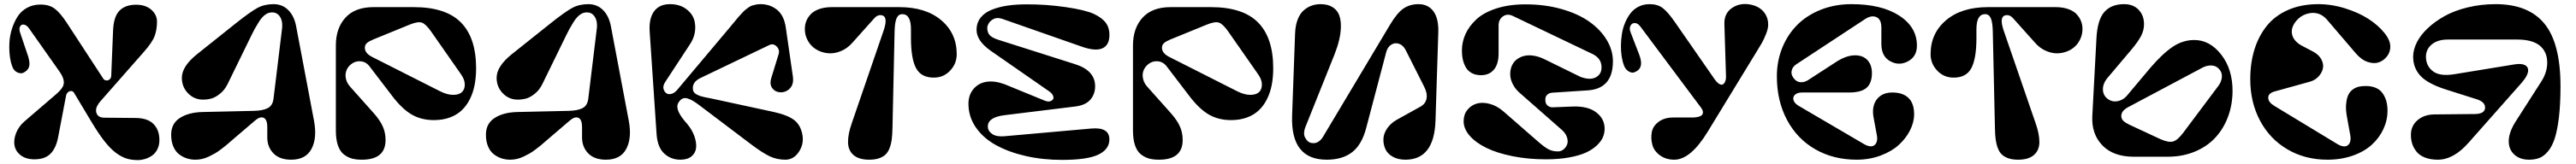

<svg xmlns="http://www.w3.org/2000/svg" viewBox="-20 -796 13060 833"><path d="M543.9 -411.1 553.2 -641.1Q556.2 -711.9 585.7 -741.9Q615.2 -772 669.9 -772Q718.3 -772 747.1 -746.6Q775.9 -721.2 775.9 -686Q775.9 -646.5 764.4 -614.3Q752.9 -582 710.9 -534.2L492.2 -285.2Q466.8 -257.3 466.8 -234.9Q468.8 -198.2 509.8 -198.2L668 -196.8Q729 -196.3 758.5 -165.8Q788.1 -135.3 788.1 -85Q788.1 -58.1 777.6 -37.4Q767.1 -16.6 750 -5.1Q732.9 6.3 714.8 11.7Q696.8 17.1 679.2 17.1Q647.5 17.1 621.8 9.3Q596.2 1.5 567.9 -19.5Q539.6 -40.5 509.5 -78.9Q479.5 -117.2 443.8 -176.8L355 -325.2Q350.6 -332.5 342 -333.5Q333.5 -334.5 325.4 -328.1Q317.4 -321.8 314.9 -310.1L274.9 -100.1Q264.6 -44.4 236.3 -15.6Q208 13.2 154.8 13.2Q111.8 13.2 85.4 -7.1Q59.1 -27.3 53.7 -56.6Q48.3 -85.9 61.5 -120.1Q74.7 -154.3 105 -180.2L266.1 -318.8Q289.1 -339.4 297.6 -354.5Q306.2 -369.6 302.5 -388.9Q298.8 -408.2 279.8 -435.1L127.9 -650.9Q115.7 -668.5 102.1 -670.9Q88.4 -673.3 82 -662.1Q75.7 -650.9 81.1 -632.8L123 -508.8Q133.3 -474.1 127 -455.6Q120.6 -437 97.2 -425.8Q84.5 -420.9 68.1 -428.2Q51.8 -435.5 43.9 -454.1Q34.2 -477.5 30 -509.8Q25.9 -542 27.6 -577.6Q29.3 -613.3 40 -647.9Q50.8 -682.6 68.4 -710.7Q85.9 -738.8 116.2 -755.9Q146.5 -772.9 185.1 -772.9Q229.5 -772.9 257.3 -752Q285.2 -731 317.9 -681.2L503.9 -396Q508.8 -388.7 518.3 -387.5Q527.8 -386.2 535.6 -392.8Q543.5 -399.4 543.9 -411.1Z M1007.8 -227.1 1266.1 -232.9Q1313.5 -233.9 1338.1 -247.1Q1362.8 -260.3 1366.7 -295.9L1409.7 -649.9Q1414.6 -690.9 1397 -714.4Q1379.4 -737.8 1347.7 -731.9Q1333 -729 1318.6 -716.6Q1304.2 -704.1 1290.3 -681.4Q1276.4 -658.7 1271 -648.7Q1265.6 -638.7 1254.9 -617.2L1133.8 -369.1Q1118.7 -338.4 1095 -319.6Q1071.3 -300.8 1051 -295.4Q1030.8 -290 1008.8 -290Q964.4 -290 933.1 -322.3Q901.9 -354.5 901.9 -400.9Q901.9 -458.5 978 -520L1178.7 -680.2Q1250 -736.8 1285.4 -755.9Q1320.8 -774.9 1366.7 -774.9Q1411.1 -774.9 1440.9 -745.4Q1470.7 -715.8 1481 -664.1L1571.8 -183.1Q1588.4 -95.2 1559.3 -40Q1530.3 15.1 1456.1 15.1Q1397.5 15.1 1366.2 -17.1Q1335 -49.3 1335 -98.1V-149.9Q1335 -189.9 1316.2 -197.8Q1297.4 -205.6 1271 -182.1L1172.9 -98.1Q1168.5 -94.7 1151.9 -80.1Q1135.3 -65.4 1126.5 -58.1Q1117.7 -50.8 1100.3 -37.6Q1083 -24.4 1069.6 -16.8Q1056.2 -9.3 1039.1 -1Q1022 7.3 1004.9 11.2Q987.8 15.1 970.7 15.1Q947.8 15.1 926.8 8.3Q905.8 1.5 887.5 -12.7Q869.1 -26.9 858.4 -52.5Q847.7 -78.1 847.7 -111.8Q847.7 -168.5 892.1 -197Q936.5 -225.6 1007.8 -227.1Z M1873.5 -759.8H2077.6Q2239.7 -759.8 2316.7 -681.9Q2393.6 -604 2393.6 -449.2Q2393.6 -403.3 2386 -364.3Q2378.4 -325.2 2361.8 -292Q2345.2 -258.8 2320.3 -235.4Q2295.4 -211.9 2259.8 -199Q2224.1 -186 2179.7 -186Q2115.7 -186 2066.9 -214.4Q2018.1 -242.7 1967.8 -309.1L1852.5 -460Q1833.5 -484.4 1803.2 -484.9Q1772.9 -485.4 1749.5 -460Q1730 -437 1731.9 -408.2Q1733.9 -379.4 1753.9 -356.9L1876.5 -219.2Q1907.2 -184.1 1920.9 -152.8Q1934.6 -121.6 1934.6 -85Q1934.6 15.1 1814.5 15.1Q1785.6 15.1 1764.2 9.3Q1742.7 3.4 1723.1 -11.7Q1703.6 -26.9 1693.1 -57.6Q1682.6 -88.4 1682.6 -133.8V-564.9Q1682.6 -652.8 1731.2 -706.3Q1779.8 -759.8 1873.5 -759.8ZM1829.6 -553.2Q1829.6 -526.4 1864.7 -507.8L2211.9 -332Q2248 -314 2277.8 -314.2Q2307.6 -314.5 2322 -328.4Q2336.4 -342.3 2336.2 -367.2Q2335.9 -392.1 2316.9 -418.9L2164.6 -637.2Q2137.7 -675.3 2117.4 -681.4Q2097.2 -687.5 2056.6 -670.9L1871.6 -595.2Q1849.6 -585.9 1839.6 -576.9Q1829.6 -567.9 1829.6 -553.2Z M2603.5 -227.1 2861.8 -232.9Q2909.2 -233.9 2933.8 -247.1Q2958.5 -260.3 2962.4 -295.9L3005.4 -649.9Q3010.3 -690.9 2992.7 -714.4Q2975.1 -737.8 2943.4 -731.9Q2928.7 -729 2914.3 -716.6Q2899.9 -704.1 2886 -681.4Q2872.1 -658.7 2866.7 -648.7Q2861.3 -638.7 2850.6 -617.2L2729.5 -369.1Q2714.4 -338.4 2690.7 -319.6Q2667 -300.8 2646.7 -295.4Q2626.5 -290 2604.5 -290Q2560.1 -290 2528.8 -322.3Q2497.6 -354.5 2497.6 -400.9Q2497.6 -458.5 2573.7 -520L2774.4 -680.2Q2845.7 -736.8 2881.1 -755.9Q2916.5 -774.9 2962.4 -774.9Q3006.8 -774.9 3036.6 -745.4Q3066.4 -715.8 3076.7 -664.1L3167.5 -183.1Q3184.1 -95.2 3155 -40Q3126 15.1 3051.8 15.1Q2993.2 15.1 2961.9 -17.1Q2930.7 -49.3 2930.7 -98.1V-149.9Q2930.7 -189.9 2911.9 -197.8Q2893.1 -205.6 2866.7 -182.1L2768.6 -98.1Q2764.2 -94.7 2747.6 -80.1Q2731 -65.4 2722.2 -58.1Q2713.4 -50.8 2696 -37.6Q2678.7 -24.4 2665.3 -16.8Q2651.9 -9.3 2634.8 -1Q2617.7 7.3 2600.6 11.2Q2583.5 15.1 2566.4 15.1Q2543.5 15.1 2522.5 8.3Q2501.5 1.5 2483.2 -12.7Q2464.8 -26.9 2454.1 -52.5Q2443.4 -78.1 2443.4 -111.8Q2443.4 -168.5 2487.8 -197Q2532.2 -225.6 2603.5 -227.1Z M3429.2 15.1Q3381.3 15.1 3347.4 -16.1Q3313.5 -47.4 3308.6 -113.8L3273.4 -637.2Q3269.5 -702.6 3296.1 -738.8Q3322.8 -774.9 3376.5 -774.9Q3427.7 -774.9 3461.7 -748Q3495.6 -721.2 3502.4 -682.1Q3512.2 -622.6 3477.5 -570.8L3352.5 -379.9Q3340.3 -360.8 3343.3 -346.7Q3346.2 -332.5 3356 -324Q3365.7 -315.4 3382.1 -318.8Q3398.4 -322.3 3412.6 -338.9L3686.5 -665Q3693.4 -673.3 3706.5 -689.2Q3719.7 -705.1 3725.3 -711.7Q3731 -718.3 3741.7 -729.7Q3752.4 -741.2 3758.5 -746.1Q3764.6 -751 3774.4 -758.1Q3784.2 -765.1 3792.7 -767.8Q3801.3 -770.5 3812.3 -772.7Q3823.2 -774.9 3835.4 -774.9Q3884.3 -774.9 3919.4 -746.1Q3954.6 -717.3 3963.4 -657.2L3999.5 -407.2Q4004.9 -368.2 3984.6 -347.2Q3964.4 -326.2 3935.5 -327.1Q3909.7 -328.6 3895 -348.1Q3880.4 -367.7 3890.1 -399.9L3927.2 -521Q3934.1 -543 3917.2 -560.1Q3900.4 -577.1 3879.4 -566.9L3531.2 -399.9Q3486.3 -378.4 3493.2 -338.9Q3494.1 -333.5 3497.3 -328.9Q3500.5 -324.2 3504.6 -320.8Q3508.8 -317.4 3516.1 -314Q3523.4 -310.5 3528.8 -308.6Q3534.2 -306.6 3543.9 -304.4Q3553.7 -302.2 3559.1 -301Q3564.5 -299.8 3575.2 -297.9Q3585.9 -295.9 3590.3 -294.9L3903.3 -227.1Q3973.6 -211.4 4006.6 -185.8Q4039.6 -160.2 4048.3 -108.9Q4055.7 -63 4029.3 -23.9Q4002.9 15.1 3961.4 15.1Q3918 15.1 3881.8 -2.2Q3845.7 -19.5 3791.5 -60.1L3530.3 -257.8Q3509.3 -273.9 3495.1 -282.5Q3481 -291 3466.3 -295.7Q3451.7 -300.3 3440.2 -295.2Q3428.7 -290 3419.4 -274.9Q3399.9 -244.6 3447.3 -186L3463.4 -167Q3487.8 -138.2 3499.5 -106Q3511.2 -73.7 3509 -46.9Q3506.8 -20 3486.3 -2.4Q3465.8 15.1 3429.2 15.1Z M4298.3 -170.9 4459 -639.2Q4486.8 -719.2 4442.4 -719.2Q4426.3 -719.2 4412.1 -703.1L4300.3 -578.1Q4278.3 -553.2 4250.7 -540Q4223.1 -526.9 4197 -525.4Q4170.9 -523.9 4145.8 -532.2Q4120.6 -540.5 4101.8 -556.6Q4083 -572.8 4071.5 -596.9Q4060.1 -621.1 4060.1 -648.9Q4060.1 -669.4 4067.1 -688Q4074.2 -706.5 4089.4 -723.1Q4104.5 -739.7 4132.3 -749.8Q4160.2 -759.8 4197.3 -759.8H4539.1Q4672.9 -759.8 4751.5 -693.4Q4830.1 -627 4830.1 -521Q4830.1 -473.6 4797.9 -438.5Q4765.6 -403.3 4718.3 -401.9Q4651.9 -399.9 4625 -448Q4598.1 -496.1 4598.1 -603V-647Q4598.1 -724.1 4554.2 -724.1Q4534.2 -724.1 4525.1 -703.1Q4516.1 -682.1 4515.1 -634.8L4504.4 -146Q4503.9 -112.3 4500.7 -88.4Q4497.6 -64.5 4489.7 -43.7Q4481.9 -22.9 4468.8 -10.7Q4455.6 1.5 4435.3 8.3Q4415 15.1 4386.2 15.1Q4334 15.1 4306.6 -8.8Q4279.3 -32.7 4279.1 -74.2Q4278.8 -115.7 4298.3 -170.9Z M5071.8 -104 5511.7 -143.1Q5604 -151.4 5604 -87.9Q5604 -37.6 5548.1 -10.7Q5492.2 16.1 5363.8 16.1Q5267.1 16.1 5181.6 -3.2Q5096.2 -22.5 5031 -57.9Q4965.8 -93.3 4927.7 -147.9Q4889.6 -202.6 4889.6 -269Q4889.6 -314 4915.3 -344.2Q4940.9 -374.5 4981.7 -380.6Q5022.5 -386.7 5072.8 -368.2L5272.9 -286.1Q5291 -278.3 5302 -281.2Q5313 -284.2 5318.1 -291.5Q5323.2 -298.8 5318.1 -310.5Q5313 -322.3 5298.8 -332L5001 -539.1Q4930.7 -589.4 4930.7 -644Q4930.7 -680.2 4951.2 -706.3Q4971.7 -732.4 5008.1 -746.8Q5044.4 -761.2 5087.9 -767.6Q5131.3 -773.9 5184.1 -773.9Q5282.7 -774.4 5382.1 -760Q5481.4 -745.6 5525.9 -725.1Q5567.4 -705.6 5586.7 -679Q5606 -652.3 5604 -610.8Q5601.6 -564.9 5567.9 -550.3Q5534.2 -535.6 5469.7 -557.1L5061 -700.2Q5036.6 -708.5 5019.5 -700.7Q5002.4 -692.9 4993.7 -679.4Q4984.9 -666 4984.9 -653.8Q4984.9 -632.8 4996.1 -618.9Q5007.3 -605 5040 -594.2L5429.7 -470.2Q5531.7 -438 5531.7 -357.9Q5531.7 -317.9 5507.3 -289.6Q5482.9 -261.2 5429.7 -254.9L5071.8 -210.9Q4987.8 -200.2 4987.8 -153.8Q4987.8 -130.9 5009.5 -115.7Q5031.2 -100.6 5071.8 -104Z M5914.6 -759.8H6118.7Q6280.8 -759.8 6357.7 -681.9Q6434.6 -604 6434.6 -449.2Q6434.6 -403.3 6427 -364.3Q6419.4 -325.2 6402.8 -292Q6386.2 -258.8 6361.3 -235.4Q6336.4 -211.9 6300.8 -199Q6265.1 -186 6220.7 -186Q6156.7 -186 6107.9 -214.4Q6059.1 -242.7 6008.8 -309.1L5893.6 -460Q5874.5 -484.4 5844.2 -484.9Q5814 -485.4 5790.5 -460Q5771 -437 5772.9 -408.2Q5774.9 -379.4 5794.9 -356.9L5917.5 -219.2Q5948.2 -184.1 5961.9 -152.8Q5975.6 -121.6 5975.6 -85Q5975.6 15.1 5855.5 15.1Q5826.7 15.1 5805.2 9.3Q5783.7 3.4 5764.2 -11.7Q5744.6 -26.9 5734.1 -57.6Q5723.6 -88.4 5723.6 -133.8V-564.9Q5723.6 -652.8 5772.2 -706.3Q5820.8 -759.8 5914.6 -759.8ZM5870.6 -553.2Q5870.6 -526.4 5905.8 -507.8L6252.9 -332Q6289.1 -314 6318.8 -314.2Q6348.6 -314.5 6363 -328.4Q6377.4 -342.3 6377.2 -367.2Q6377 -392.1 6357.9 -418.9L6205.6 -637.2Q6178.7 -675.3 6158.4 -681.4Q6138.2 -687.5 6097.7 -670.9L5912.6 -595.2Q5890.6 -585.9 5880.6 -576.9Q5870.6 -567.9 5870.6 -553.2Z M7271.5 -632.8 7257.3 -184.1Q7251 15.1 7104.5 15.1Q7067.4 15.1 7040.5 0Q7013.7 -15.1 7002.9 -39.3Q6992.2 -63.5 6993.2 -90.3Q6994.1 -117.2 7012.2 -143.8Q7030.3 -170.4 7061.5 -188L7180.2 -253.9Q7207 -268.6 7211.9 -295.9Q7216.8 -323.2 7199.2 -356.9L7106.4 -541Q7094.2 -565.4 7073.5 -573.2Q7052.7 -581.1 7033.7 -569.6Q7014.6 -558.1 7007.3 -530.8L6906.2 -147Q6884.3 -62 6835.2 -23.4Q6786.1 15.1 6705.6 15.1Q6522.9 15.1 6530.3 -208L6545.4 -626Q6546.9 -667 6558.6 -697Q6570.3 -727.1 6589.1 -743.4Q6607.9 -759.8 6629.2 -767.3Q6650.4 -774.9 6674.3 -774.9Q6711.9 -774.9 6735.8 -759.5Q6759.8 -744.1 6769 -719Q6778.3 -693.8 6777.6 -659.9Q6776.9 -626 6768.3 -591.1Q6759.8 -556.2 6745.1 -519L6596.2 -147Q6591.3 -133.3 6591.1 -120.4Q6590.8 -107.4 6595.9 -97.7Q6601.1 -87.9 6608.4 -80.3Q6615.7 -72.8 6626.2 -70.3Q6636.7 -67.9 6647 -69.6Q6657.2 -71.3 6668.2 -79.6Q6679.2 -87.9 6687.5 -102.1L7026.4 -669.9Q7062.5 -730.5 7094.7 -752.7Q7127 -774.9 7171.4 -774.9Q7219.7 -774.9 7246.6 -738.8Q7273.4 -702.6 7271.5 -632.8Z M7391.1 -539.1Q7391.1 -583 7409.4 -623.3Q7427.7 -663.6 7464.8 -698Q7502 -732.4 7566.2 -753.2Q7630.4 -773.9 7713.9 -773.9Q7812.5 -773.9 7897 -749.8Q7981.4 -725.6 8037.6 -685.5Q8093.8 -645.5 8125.2 -593.3Q8156.7 -541 8156.7 -484.9Q8156.7 -344.7 8027.8 -336.9L7849.1 -325.2Q7834.5 -324.2 7825.2 -316.2Q7815.9 -308.1 7814.5 -297.1Q7813 -286.1 7815.7 -275.4Q7818.4 -264.6 7828.4 -257.6Q7838.4 -250.5 7852.1 -251L7953.1 -254.9Q8029.8 -257.8 8072.3 -225.1Q8114.7 -192.4 8114.7 -142.1Q8114.7 -119.6 8105.7 -98.6Q8096.7 -77.6 8074.7 -56.9Q8052.7 -36.1 8019.8 -21Q7986.8 -5.9 7934.6 3.7Q7882.3 13.2 7816.9 13.2Q7726.1 13.2 7647.5 -2.7Q7568.8 -18.6 7515.1 -44.9Q7461.4 -71.3 7430.7 -106.4Q7399.9 -141.6 7399.9 -180.2Q7399.9 -214.4 7418.9 -238Q7438 -261.7 7466.8 -270Q7495.6 -278.3 7532.7 -268.3Q7569.8 -258.3 7603 -229L7776.9 -77.1Q7809.1 -48.8 7829.8 -37.8Q7850.6 -26.9 7877.9 -26.9Q7894 -26.9 7906.7 -37.4Q7919.4 -47.9 7924.8 -63.2Q7930.2 -78.6 7923.8 -98.6Q7917.5 -118.7 7897.9 -136.2L7684.1 -324.2Q7665 -340.8 7653.3 -360.8Q7641.6 -380.9 7637.9 -400.4Q7634.3 -419.9 7637.5 -438.7Q7640.6 -457.5 7649.9 -472.7Q7659.2 -487.8 7675 -498.3Q7690.9 -508.8 7710.9 -512.9Q7731 -517.1 7757.3 -512.7Q7783.7 -508.3 7812 -494.1L7991.7 -405.8Q8042 -386.7 8072.3 -404.5Q8102.5 -422.4 8098.6 -462.2Q8094.7 -502 8052.7 -522L7649.9 -714.8Q7621.6 -728.5 7599.4 -712.9Q7577.1 -697.3 7577.1 -667V-524.9Q7577.1 -470.2 7553.2 -442.1Q7529.3 -414.1 7487.8 -414.1Q7460.9 -414.1 7441.2 -424.8Q7421.4 -435.5 7410.9 -454.1Q7400.4 -472.7 7395.8 -493.7Q7391.1 -514.6 7391.1 -539.1Z M8730 -407.2 8721.7 -674.8Q8720.2 -732.4 8767.1 -759.8Q8807.1 -783.2 8857.9 -772Q8908.7 -760.7 8931.2 -721.2Q8944.3 -698.2 8943.8 -668.9Q8943.4 -649.9 8932.9 -623.3Q8922.4 -596.7 8911.9 -578.1Q8901.4 -559.6 8882.8 -529.8L8637.7 -127.9Q8550.8 15.1 8467.8 15.1Q8425.8 15.1 8395.5 -6.8Q8365.2 -28.8 8356.7 -60.3Q8348.1 -91.8 8353.5 -123.5Q8358.9 -155.3 8388.2 -177.2Q8417.5 -199.2 8462.9 -199.2H8556.6Q8580.6 -199.2 8594.5 -204.1Q8608.4 -209 8611.3 -216.8Q8614.3 -224.6 8612.1 -232.7Q8609.9 -240.7 8603.5 -249L8295.9 -661.1Q8282.7 -678.7 8267.8 -679Q8252.9 -679.2 8245.8 -665.5Q8238.8 -651.9 8245.6 -633.8L8290.5 -517.1Q8317.4 -446.8 8263.7 -428.2Q8252 -424.3 8236.3 -433.6Q8220.7 -442.9 8212.9 -462.9Q8205.1 -483.4 8200.9 -510Q8196.8 -536.6 8197.3 -566.4Q8197.8 -596.2 8202.6 -625.7Q8207.5 -655.3 8219 -682.1Q8230.5 -709 8246.8 -729.7Q8263.2 -750.5 8287.8 -762.7Q8312.5 -774.9 8342.8 -774.9Q8383.3 -774.9 8409.2 -755.1Q8435.1 -735.4 8470.7 -684.1L8671.9 -394Q8685.5 -375 8697 -368.9Q8708.5 -362.8 8715.6 -368.2Q8722.7 -373.5 8726.6 -384Q8730.5 -394.5 8730 -407.2Z M9365.7 -774.9Q9518.1 -774.9 9607.9 -716.8Q9697.8 -658.7 9697.8 -564Q9697.8 -508.8 9652.6 -484.6Q9607.4 -460.4 9562.5 -484.9Q9517.6 -509.3 9517.6 -573.2V-655.8Q9517.6 -698.7 9491.5 -709.5Q9465.3 -720.2 9431.6 -696.8L9085.9 -469.2Q9069.8 -458.5 9064.5 -442.6Q9059.1 -426.8 9064.7 -413.3Q9070.3 -399.9 9081.8 -389.4Q9093.3 -378.9 9110.4 -378.4Q9127.4 -377.9 9144.5 -388.2L9287.6 -481Q9336.9 -513.2 9379.4 -514.9Q9421.9 -516.6 9445.8 -491.9Q9469.7 -467.3 9469.7 -424.8Q9469.7 -373.5 9442.4 -349.9Q9415 -326.2 9354.5 -326.2H9114.7Q9091.8 -326.2 9079.6 -314.7Q9067.4 -303.2 9072.3 -287.1Q9077.1 -271 9097.7 -258.8L9431.6 -63Q9465.8 -44.4 9483.4 -59.6Q9501 -74.7 9494.6 -109.9L9478.5 -196.8Q9467.3 -255.4 9494.1 -290.8Q9521 -326.2 9572.8 -326.2Q9626.5 -326.2 9655 -298.6Q9683.6 -271 9683.6 -215.8Q9683.6 -174.8 9662.8 -133.8Q9642.1 -92.8 9605.5 -59.6Q9568.8 -26.4 9512.9 -5.6Q9457 15.1 9392.6 15.1Q9274.4 15.1 9182.4 -37.8Q9090.3 -90.8 9039.1 -187.3Q8987.8 -283.7 8987.8 -408.2Q8987.8 -486.3 9015.4 -554Q9043 -621.6 9092 -670.4Q9141.1 -719.2 9211.9 -747.1Q9282.7 -774.9 9365.7 -774.9Z M10138.2 -639.2 10299.3 -170.9Q10318.8 -115.7 10318.6 -74.2Q10318.4 -32.7 10291 -8.8Q10263.7 15.1 10211.4 15.1Q10182.6 15.1 10162.4 8.3Q10142.1 1.5 10128.9 -10.7Q10115.7 -22.9 10107.9 -43.7Q10100.1 -64.5 10096.9 -88.4Q10093.8 -112.3 10093.3 -146L10082.5 -634.8Q10081.5 -682.1 10072.5 -703.1Q10063.5 -724.1 10043.5 -724.1Q9999.5 -724.1 9999.5 -647V-603Q9999.5 -496.1 9972.7 -448Q9945.8 -399.9 9879.4 -401.9Q9832 -403.3 9799.6 -438.5Q9767.1 -473.6 9767.1 -521Q9767.1 -627 9845.7 -693.4Q9924.3 -759.8 10058.1 -759.8H10400.4Q10437.5 -759.8 10465.3 -749.8Q10493.2 -739.7 10508.1 -723.1Q10522.9 -706.5 10530 -688Q10537.1 -669.4 10537.1 -648.9Q10537.1 -621.1 10525.6 -596.9Q10514.2 -572.8 10495.4 -556.6Q10476.6 -540.5 10451.4 -532.2Q10426.3 -523.9 10400.4 -525.4Q10374.5 -526.9 10346.9 -540Q10319.3 -553.2 10297.4 -578.1L10185.5 -703.1Q10171.4 -719.2 10155.3 -719.2Q10110.4 -719.2 10138.2 -639.2Z M10968.8 0H10796.9Q10693.8 0 10638.2 -57.4Q10582.5 -114.7 10586.9 -206.1L10607.9 -601.1Q10612.8 -695.3 10647.9 -735.1Q10683.1 -774.9 10748 -774.9Q10794.9 -774.9 10822 -746.1Q10849.1 -717.3 10849.1 -672.9Q10849.1 -641.6 10833.7 -612.5Q10818.4 -583.5 10785.2 -543.9L10666 -402.8Q10652.8 -387.7 10646 -370.6Q10639.2 -353.5 10641.1 -334.7Q10643.1 -315.9 10655.8 -301.8Q10680.2 -277.3 10710.9 -281.5Q10741.7 -285.6 10763.2 -311L10880.9 -451.2Q10941.4 -522 10993.2 -557.4Q11044.9 -592.8 11104 -592.8Q11182.6 -592.8 11240.5 -518.6Q11298.3 -444.3 11297.9 -333Q11297.4 -263.2 11274.7 -202.4Q11252 -141.6 11210.4 -96.7Q11168.9 -51.8 11106.7 -25.9Q11044.4 0 10968.8 0ZM10733.9 -207Q10733.9 -192.4 10744.1 -182.4Q10754.4 -172.4 10775.9 -162.1L10933.1 -88.9Q10974.1 -70.8 10997.1 -77.6Q11020 -84.5 11048.8 -123L11226.1 -359.9Q11239.7 -378.4 11242.9 -397.9Q11246.1 -417.5 11239 -431.6Q11231.9 -445.8 11218.8 -454.8Q11205.6 -463.9 11185.1 -463.4Q11164.6 -462.9 11143.1 -451.2L10769 -252Q10733.9 -233.4 10733.9 -207Z M11732.4 -774.9Q11800.8 -774.9 11869.1 -753.4Q11937.5 -731.9 11986.8 -700Q12036.1 -668 12066.9 -629.9Q12097.7 -591.8 12097.7 -559.1Q12097.7 -531.7 12081.3 -510.3Q12064.9 -488.8 12040.3 -479.7Q12015.6 -470.7 11983.6 -481.2Q11951.7 -491.7 11923.8 -523.9L11776.9 -695.8Q11739.7 -738.8 11686 -728.5Q11644.5 -720.2 11617.7 -686Q11588.9 -648.9 11602.5 -611.8Q11613.8 -582.5 11650.9 -563L11705.6 -534.2Q11735.8 -518.1 11748.3 -494.1Q11760.7 -470.2 11755.9 -448Q11751 -425.8 11733.4 -407Q11715.8 -388.2 11689.5 -380.9L11509.8 -331.1Q11478.5 -321.8 11478.8 -299.3Q11479 -276.9 11508.8 -258.8L11831.5 -63Q11865.7 -43.9 11883.3 -59.1Q11900.9 -74.2 11894.5 -109.9L11877.4 -205.1Q11874 -224.6 11873 -242.4Q11872.1 -260.3 11875.2 -280.8Q11878.4 -301.3 11886.2 -316.9Q11894 -332.5 11910.9 -344Q11927.7 -355.5 11951.7 -357.9Q11988.3 -361.8 12014.9 -353.3Q12041.5 -344.7 12055.9 -325.9Q12070.3 -307.1 12076.9 -284.4Q12083.5 -261.7 12083.5 -233.9Q12083.5 -185.1 12062.5 -140.1Q12041.5 -95.2 12003.4 -60.5Q11965.3 -25.9 11907 -5.4Q11848.6 15.1 11778.8 15.1Q11665.5 15.1 11576.2 -37.4Q11486.8 -89.8 11437.3 -183.1Q11387.7 -276.4 11387.7 -394Q11387.7 -475.6 11408.7 -543.9Q11429.7 -612.3 11471.2 -664.3Q11512.7 -716.3 11579.6 -745.6Q11646.5 -774.9 11732.4 -774.9Z M12319.3 -214.8 12524.4 -216.8Q12578.1 -216.8 12578.1 -250Q12578.1 -278.3 12535.2 -292L12378.4 -341.8Q12287.1 -371.1 12250.2 -411.1Q12213.4 -451.2 12213.4 -507.8Q12213.4 -543 12231.9 -580.3Q12250.5 -617.7 12287.1 -652.3Q12323.7 -687 12373.3 -714.6Q12422.9 -742.2 12490 -758.5Q12557.1 -774.9 12631.3 -774.9Q12798.3 -774.9 12879.4 -675.3Q12960.4 -575.7 12960.4 -357.9Q12960.4 -266.6 12952.4 -199.7Q12944.3 -132.8 12930.9 -92Q12917.5 -51.3 12896.7 -26.9Q12876 -2.4 12853.5 6.3Q12831.1 15.1 12801.3 15.1Q12754.4 15.1 12726.1 -11Q12697.8 -37.1 12698 -79.3Q12698.2 -121.6 12730.5 -174.8L12864.3 -383.8Q12893.1 -429.7 12893.1 -478Q12893.1 -532.7 12855.7 -564Q12818.4 -595.2 12739.3 -595.2H12390.1Q12337.9 -595.2 12308.1 -570.6Q12278.3 -545.9 12278.3 -507.8Q12278.3 -461.4 12313.5 -434.3Q12348.6 -407.2 12421.4 -418.9L12729 -469.2Q12761.7 -474.1 12779.1 -465.8Q12796.4 -457.5 12796.4 -439Q12796.4 -413.1 12762.2 -374L12494.1 -70.8Q12418.5 15.1 12338.4 15.1Q12301.8 15.1 12274.4 4.6Q12247.1 -5.9 12231.7 -24.4Q12216.3 -43 12209.2 -64.5Q12202.1 -85.9 12202.1 -110.8Q12202.1 -156.7 12235.4 -185.3Q12268.6 -213.9 12319.3 -214.8Z"/></svg>

Font: Pilowlava
Style: Regular
Weight: 400
Designer: Anton Moglia, Jérémy Landes, Maksym Kobuzan (Cyrillic), Velvetyne Type Foundry
Foundry: Anton Moglia, Jérémy Landes, Velvetyne Type Foundry
Version: Version 1.001;hotconv 1.0.109;makeotfexe 2.5.65596